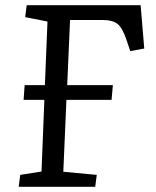

<svg xmlns="http://www.w3.org/2000/svg" viewBox="-20 -720 601 740"><path d="M410 -335H236L224 -58L353 -46L347 0H52L58 -46L140 -59L151 -335H71L75 -392H153L163 -637L77 -654L83 -700H522L536 -533L482 -523L469 -562Q453 -611 434 -627Q415 -643 374 -643H250L239 -392H415Z"/></svg>

Font: Literata 12pt
Style: Italic
Weight: 400
Italic angle: -2°
Designer: Latin by Veronika Burian and Jose Scaglione. Greek by Irene Vlachou. Cyrillic by Vera Evstafieva
Foundry: TypeTogether
Version: Version 3.002